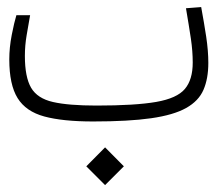

<svg xmlns="http://www.w3.org/2000/svg" viewBox="-20 -349 626 554"><path d="M248.5 1.5Q161.1 1.5 107.9 -12.9Q54.7 -27.3 30.8 -65.9Q6.8 -104.5 6.8 -177.7Q6.8 -211.9 13.9 -248.3Q21 -284.7 27.3 -305.2H66.9Q62 -277.3 56.9 -247.6Q51.8 -217.8 51.8 -187.5Q51.8 -126.5 69.8 -95.7Q87.9 -64.9 132.8 -54.7Q177.7 -44.4 258.3 -44.4Q370.6 -44.4 430.7 -54.9Q490.7 -65.4 513.4 -92.3Q536.1 -119.1 536.1 -168.5Q536.1 -201.2 530.8 -237.3Q525.4 -273.4 516.6 -325.2L560.5 -328.6Q568.8 -283.7 575 -242.9Q581.1 -202.1 581.1 -167.5Q581.1 -122.1 567.1 -89.8Q553.2 -57.6 517.1 -37.4Q481 -17.1 416 -7.8Q351.1 1.5 248.5 1.5ZM283.2 185.1 229 130.9 283.2 76.2 337.4 130.9Z"/></svg>

Font: Cascadia Mono NF ExtraLight
Style: Regular
Weight: 200
Monospace: yes
Designer: Aaron Bell
Foundry: Saja Typeworks
Version: Version 2404.023; ttfautohint (v1.8.4)